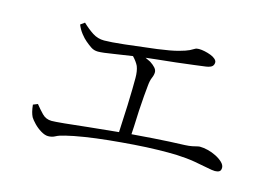

<svg xmlns="http://www.w3.org/2000/svg" viewBox="-75 -767 1150 810"><g transform="rotate(15 500.0 -362.0)"><path d="M752 -558Q737 -556 702 -551.5Q667 -547 624 -542Q581 -537 540 -533Q516 -530 496 -528Q508 -522 519 -517Q533 -508 541.5 -498.5Q550 -489 550 -479Q550 -467 544 -453.5Q538 -440 536 -418Q534 -400 531.5 -370Q529 -340 527 -305Q525 -270 524 -236Q523 -217 522 -201Q568 -205 615 -208Q687 -213 751 -215Q771 -216 783 -218.5Q795 -221 802.5 -223Q810 -225 815 -225Q830 -225 849 -220.5Q868 -216 886 -207Q904 -198 916 -186.5Q928 -175 928 -163Q928 -151 921 -146.5Q914 -142 902 -142Q891 -142 867.5 -147Q844 -152 808.5 -158Q773 -164 727 -166Q694 -167 646.5 -166Q599 -165 544 -161Q489 -157 435 -151.5Q381 -146 333.5 -138.5Q286 -131 254 -123Q228 -117 214.5 -109.5Q201 -102 184 -102Q170 -102 152.5 -112.5Q135 -123 121 -137.5Q107 -152 101 -162Q96 -172 93 -184Q90 -196 88 -214L108 -222Q123 -203 140 -185.5Q157 -168 182 -168Q195 -168 237 -172Q279 -176 340 -183Q399 -189 469 -196Q470 -215 471 -239Q473 -276 474.5 -314Q476 -352 476.5 -384.5Q477 -417 477 -434Q477 -465 469 -485Q461 -502 443 -521Q399 -515 363 -509Q315 -501 295 -501Q278 -501 265 -509.5Q252 -518 238 -530Q227 -539 214 -555.5Q201 -572 193 -592L211 -605Q234 -583 257 -568Q280 -553 308 -553Q336 -553 395 -559.5Q454 -566 533 -576Q593 -584 624 -592.5Q655 -601 668 -607.5Q681 -614 687 -618Q693 -622 704 -622Q716 -622 730 -619Q744 -616 757 -611Q770 -606 777.5 -599Q785 -592 785 -585Q785 -574 778 -567.5Q771 -561 752 -558Z"/></g></svg>

Font: Early Summer Mincho Light
Style: Regular
Weight: 300
Designer: GuiWonder
Version: Version 1.002